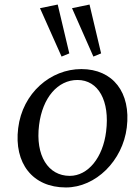

<svg xmlns="http://www.w3.org/2000/svg" viewBox="-20 -816 613 845"><path d="M270 9C401 9 520 -108 538 -255C557 -409 477 -512 338 -512C203 -512 79 -407 60 -252C41 -98 123 9 270 9ZM152 -266C167 -386 234 -464 321 -464C413 -464 464 -372 447 -237C433 -123 368 -42 287 -42C192 -42 135 -131 152 -266ZM156 -780 251 -567 285 -581 234 -796ZM297 -780 391 -567 425 -581 374 -796Z"/></svg>

Font: TPK Tissa Web
Style: Italic
Weight: 400
Italic angle: -7°
Designer: Jacques Le Bailly, Suppakit Chalermlarp | Katatrad Co.,Ltd.
Foundry: Jacques Le Bailly, Cadson Demak Co.,Ltd.
Version: Version 5.000;Glyphs 3.1.2 (3151)